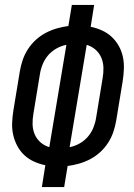

<svg xmlns="http://www.w3.org/2000/svg" viewBox="-20 -755 540 775"><path d="M149 0 163 -88Q139 -93 117 -103Q95 -113 78 -129Q61 -145 50 -165.5Q39 -186 33.5 -209.5Q28 -233 29 -258.5Q30 -284 34 -309L60 -467Q64 -490 71.5 -512.5Q79 -535 92.5 -556Q106 -577 124.5 -594Q143 -611 165 -622.5Q187 -634 210 -640.5Q233 -647 256 -650L270 -735H360L346 -647Q370 -642 392 -632Q414 -622 431 -606Q448 -590 459.5 -569.5Q471 -549 476 -525.5Q481 -502 480 -476.5Q479 -451 475 -426L449 -268Q445 -245 437.5 -222.5Q430 -200 416.5 -179Q403 -158 384.5 -141Q366 -124 344 -112.5Q322 -101 299 -94.5Q276 -88 253 -85L239 0ZM179 -161 248 -574Q227 -570 207.5 -559Q188 -548 174 -531.5Q160 -515 152 -495Q144 -475 141 -455L115 -297Q111 -275 111.5 -253.5Q112 -232 120 -213Q128 -194 143.5 -180.5Q159 -167 179 -161ZM261 -161Q282 -165 301.5 -176Q321 -187 335 -203.5Q349 -220 357 -240Q365 -260 368 -280L394 -438Q398 -460 397.5 -481.5Q397 -503 389 -522Q381 -541 365.5 -554.5Q350 -568 330 -574Z"/></svg>

Font: Iosevka Term Curly Medium
Style: Italic
Weight: 500
Italic angle: -9°
Designer: Belleve Invis
Foundry: Belleve Invis
Version: Version 32.3.0